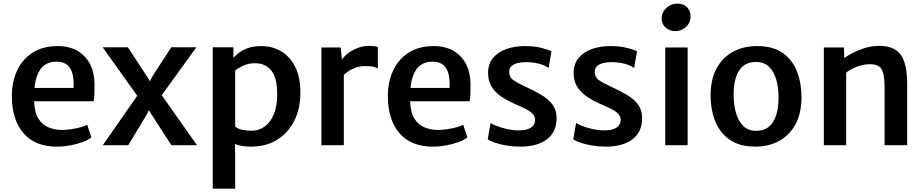

<svg xmlns="http://www.w3.org/2000/svg" viewBox="-20 -826 5258 1092"><path d="M303 8Q180 8 113.8 -68.2Q47.5 -144.5 47.5 -279.5Q47.5 -360.5 77.2 -424.5Q107 -488.5 164.2 -525.8Q221.5 -563 305 -564Q347.5 -565 385.2 -552.5Q423 -540 452.2 -513.8Q481.5 -487.5 499 -446.8Q516.5 -406 517.5 -350Q517.5 -319 517 -293.8Q516.5 -268.5 512.5 -250H119.5L129.5 -326H398.5Q401 -366 393.8 -400.2Q386.5 -434.5 364.2 -455Q342 -475.5 299 -475.5Q261.5 -475.5 232.2 -454.8Q203 -434 187.2 -384.2Q171.5 -334.5 174 -247.5Q176.5 -187.5 198 -152.2Q219.5 -117 255 -102Q290.5 -87 335 -87Q355.5 -87 383.5 -91Q411.5 -95 437 -101.8Q462.5 -108.5 476 -116.5L499.5 -44.5Q481 -29.5 449 -17.8Q417 -6 378.8 1Q340.5 8 303 8Z M564.5 0 771.5 -297 773 -264 564 -557H707.5L817.5 -388.5L853 -329H815L845.5 -389.5L954 -557H1096.5L886.5 -266V-303.5L1100.5 0H955L843 -173L802.5 -238.5H845.5L813 -172L709.5 0Z M1190 247V-557H1307.5V-489L1317.5 -477V-51L1316.5 -22.5L1317.5 68V247ZM1408 8Q1356.5 8 1322.8 -4.5Q1289 -17 1279 -25L1317.5 -106.5Q1332.5 -93.5 1356 -88Q1379.5 -82.5 1411.5 -82.5Q1452.5 -82.5 1485 -106Q1517.5 -129.5 1536.8 -174.8Q1556 -220 1556.5 -285Q1557.5 -381.5 1523.8 -424Q1490 -466.5 1430 -466.5Q1393.5 -466.5 1364.2 -452.8Q1335 -439 1317.5 -425.5L1299.5 -489.5Q1311 -501.5 1331.2 -519.2Q1351.5 -537 1384.5 -550.5Q1417.5 -564 1467.5 -564Q1526.5 -564 1577 -535.2Q1627.5 -506.5 1658 -447.8Q1688.5 -389 1688.5 -299Q1688.5 -207.5 1653.5 -138.5Q1618.5 -69.5 1555.5 -30.8Q1492.5 8 1408 8Z M1928.5 -393.5 1921.5 -480Q1929.5 -498.5 1953.5 -518.2Q1977.5 -538 2010.2 -551.5Q2043 -565 2078 -565Q2095.5 -565 2109 -563.5Q2122.5 -562 2129 -558V-436.5Q2121.5 -441 2106.5 -445.5Q2091.5 -450 2059 -450Q2026.5 -450 2001.2 -440.8Q1976 -431.5 1957.8 -418.2Q1939.5 -405 1928.5 -393.5ZM1808 0V-556H1917.5L1925.5 -480L1935.5 -443V0Z M2441.5 8Q2318.5 8 2252.2 -68.2Q2186 -144.5 2186 -279.5Q2186 -360.5 2215.8 -424.5Q2245.5 -488.5 2302.8 -525.8Q2360 -563 2443.5 -564Q2486 -565 2523.8 -552.5Q2561.5 -540 2590.8 -513.8Q2620 -487.5 2637.5 -446.8Q2655 -406 2656 -350Q2656 -319 2655.5 -293.8Q2655 -268.5 2651 -250H2258L2268 -326H2537Q2539.5 -366 2532.2 -400.2Q2525 -434.5 2502.8 -455Q2480.5 -475.5 2437.5 -475.5Q2400 -475.5 2370.8 -454.8Q2341.5 -434 2325.8 -384.2Q2310 -334.5 2312.5 -247.5Q2315 -187.5 2336.5 -152.2Q2358 -117 2393.5 -102Q2429 -87 2473.5 -87Q2494 -87 2522 -91Q2550 -95 2575.5 -101.8Q2601 -108.5 2614.5 -116.5L2638 -44.5Q2619.5 -29.5 2587.5 -17.8Q2555.5 -6 2517.2 1Q2479 8 2441.5 8Z M2754 -34 2770 -126.5Q2778 -120.5 2802 -110.8Q2826 -101 2859.5 -93Q2893 -85 2928.5 -84.5Q2975.5 -84 2999.5 -99.8Q3023.5 -115.5 3023.5 -144Q3023.5 -164.5 3008.8 -179.5Q2994 -194.5 2968.2 -207.2Q2942.5 -220 2910 -234Q2862 -255 2827.2 -279.5Q2792.5 -304 2774 -336.5Q2755.5 -369 2756 -414Q2757 -464.5 2785.2 -497.8Q2813.5 -531 2860.8 -547.5Q2908 -564 2966 -564Q3021.5 -564 3062.2 -553Q3103 -542 3116.5 -534L3100 -439.5Q3090.5 -447 3071.2 -455Q3052 -463 3027 -467.8Q3002 -472.5 2976.5 -472.5Q2926 -472.5 2901.2 -458.8Q2876.5 -445 2876 -420Q2875.5 -386.5 2900.2 -369.8Q2925 -353 2962.5 -336Q3017 -311 3058.2 -286.8Q3099.5 -262.5 3122.5 -231.2Q3145.5 -200 3145.5 -154.5Q3145.5 -74.5 3090 -33.2Q3034.5 8 2939 8Q2899 8 2861.8 1.8Q2824.5 -4.5 2796 -14.2Q2767.5 -24 2754 -34Z M3240.5 -34 3256.5 -126.5Q3264.5 -120.5 3288.5 -110.8Q3312.5 -101 3346 -93Q3379.5 -85 3415 -84.5Q3462 -84 3486 -99.8Q3510 -115.5 3510 -144Q3510 -164.5 3495.2 -179.5Q3480.5 -194.5 3454.8 -207.2Q3429 -220 3396.5 -234Q3348.5 -255 3313.8 -279.5Q3279 -304 3260.5 -336.5Q3242 -369 3242.5 -414Q3243.5 -464.5 3271.8 -497.8Q3300 -531 3347.2 -547.5Q3394.5 -564 3452.5 -564Q3508 -564 3548.8 -553Q3589.5 -542 3603 -534L3586.5 -439.5Q3577 -447 3557.8 -455Q3538.5 -463 3513.5 -467.8Q3488.5 -472.5 3463 -472.5Q3412.5 -472.5 3387.8 -458.8Q3363 -445 3362.5 -420Q3362 -386.5 3386.8 -369.8Q3411.5 -353 3449 -336Q3503.5 -311 3544.8 -286.8Q3586 -262.5 3609 -231.2Q3632 -200 3632 -154.5Q3632 -74.5 3576.5 -33.2Q3521 8 3425.5 8Q3385.5 8 3348.2 1.8Q3311 -4.5 3282.5 -14.2Q3254 -24 3240.5 -34Z M3763.5 0V-556H3891V0ZM3820.5 -649Q3789 -649 3766 -669Q3743 -689 3743 -722.5Q3743 -745.5 3755.8 -764.2Q3768.5 -783 3788.5 -794.2Q3808.5 -805.5 3830.5 -805.5Q3868 -805.5 3887.8 -784.5Q3907.5 -763.5 3907.5 -732Q3907.5 -696.5 3881.5 -672.8Q3855.5 -649 3820.5 -649Z M4275 8Q4205.5 8 4156.8 -16Q4108 -40 4078 -81.5Q4048 -123 4034.5 -176.8Q4021 -230.5 4021.5 -290Q4023 -379.5 4057.5 -440.5Q4092 -501.5 4151.2 -532.8Q4210.5 -564 4285 -564Q4378.5 -564 4434.5 -522.8Q4490.5 -481.5 4515 -413.8Q4539.5 -346 4538.5 -267Q4537 -177.5 4502.8 -116.2Q4468.5 -55 4409.5 -23.5Q4350.5 8 4275 8ZM4278.5 -82Q4344 -81 4376 -131.2Q4408 -181.5 4408 -272Q4408 -327.5 4395 -373Q4382 -418.5 4354.2 -445.8Q4326.5 -473 4282 -473.5Q4216.5 -474.5 4184.5 -426.2Q4152.5 -378 4152.5 -287.5Q4152.5 -232 4165.5 -185.5Q4178.5 -139 4206.2 -110.8Q4234 -82.5 4278.5 -82Z M4665.5 0V-556H4780.5L4781.5 -496Q4801.5 -510.5 4832.2 -526.2Q4863 -542 4899 -553Q4935 -564 4971.5 -565Q5060 -567.5 5099.8 -518.8Q5139.5 -470 5139.5 -348V0H5011V-337Q5011 -405.5 4992.8 -434.5Q4974.5 -463.5 4916.5 -460.5Q4900 -460 4878.5 -454.5Q4857 -449 4834.8 -438.8Q4812.5 -428.5 4792.5 -413V0Z"/></svg>

Font: Merriweather Sans Medium
Style: Regular
Weight: 500
Designer: Eben Sorkin
Foundry: Eben Sorkin
Version: Version 2.001